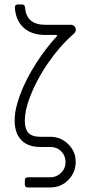

<svg xmlns="http://www.w3.org/2000/svg" viewBox="-20 -656 403 857"><path d="M90.8 -117.2Q90.8 -80.1 107.2 -62.7Q123.5 -45.4 159.7 -45.4H205.1Q251 -45.4 284.4 -12.7Q317.9 20 317.9 66.4Q317.9 113.8 284.9 147.2Q252 180.7 205.1 180.7H104.5Q90.8 180.7 90.8 167V148.9Q90.8 135.3 104.5 135.3H205.1Q232.4 135.3 252.4 115.5Q272.5 95.7 272.5 67.9Q272.5 38.6 253.2 19.3Q233.9 0 205.1 0H159.7Q104.5 0 75 -30.8Q45.4 -61.5 45.4 -118.2Q45.4 -168.5 69.8 -233.4Q95.2 -301.3 139.6 -371.1Q184.1 -440.9 232.4 -492.7Q236.3 -496.1 235.1 -498Q233.9 -500 229.5 -500H181.6Q121.6 -500 85.9 -532Q50.3 -564 46.4 -621.6Q45.9 -636.2 60.1 -636.2H77.1Q90.8 -636.2 91.8 -623.5Q97.2 -545.4 181.6 -545.4H295.9Q305.7 -545.4 312 -538.8Q318.4 -532.2 318.4 -522.9Q318.4 -513.7 310.5 -506.3Q248.5 -452.6 195.6 -376.2Q142.6 -299.8 111.8 -217.8Q90.8 -162.6 90.8 -117.2Z"/></svg>

Font: GOSTRUS
Style: type A
Weight: 200
Designer: Юрий и Татьяна Кривогуз
Version: Version 01.0